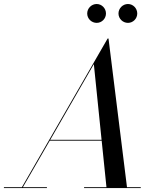

<svg xmlns="http://www.w3.org/2000/svg" viewBox="-65 -962 810 982"><path d="M541 -893C541 -866.5 563 -845 589.5 -845C615.5 -845 637 -866.5 637 -893C637 -919.5 615.5 -941.5 589.5 -941.5C563 -941.5 541 -919.5 541 -893ZM381 -893C381 -866.5 403 -845 429.5 -845C455.5 -845 477 -866.5 477 -893C477 -919.5 455.5 -941.5 429.5 -941.5C403 -941.5 381 -919.5 381 -893ZM-45 -4.5V0H175V-4.5H52L189.5 -242.5H455L479.5 -4.5H365V0H655V-4.5H584.5L490 -765H485.5L47 -4.5ZM415 -634 454.5 -247H192Z"/></svg>

Font: Bodoni* 36pt
Style: Italic
Weight: 400
Italic angle: -13°
Version: Version 2.3